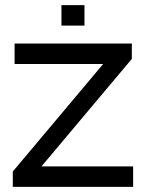

<svg xmlns="http://www.w3.org/2000/svg" viewBox="-20 -730 570 750"><path d="M30 0V-60L383 -480H37V-560H495V-500L142 -80H500V0ZM220 -630V-710H310V-630Z"/></svg>

Font: Tektur
Style: Regular
Weight: 400
Designer: Adam Jagosz
Foundry: Adam Jagosz
Version: Version 1.005;gftools[0.9.30]